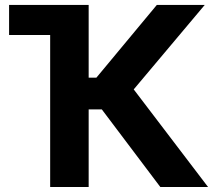

<svg xmlns="http://www.w3.org/2000/svg" viewBox="-20 -747 889 767"><path d="M620.4 0H811.1L514.2 -389.9L797.9 -727.3H606.5L365.1 -436.8H334.2V-727.3H16.3V-607.2H180.4V0H334.2V-310H386.7Z"/></svg>

Font: Karasuma Gothic
Style: Bold
Weight: 700
Designer: Rasmus Andersson / Ryoko Nishizuka
Foundry: Genbu
Version: Version 1.00